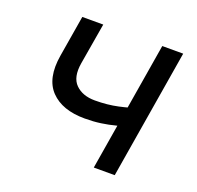

<svg xmlns="http://www.w3.org/2000/svg" viewBox="-101 -650 777 757"><g transform="rotate(20 287.5 -271.0)"><path d="M266.1 -169.4Q171.4 -169.4 123.3 -219.5Q75.2 -269.5 91.8 -369.6L120.6 -542.5H208.5L179.2 -369.6Q168.9 -308.1 198.2 -279.1Q227.5 -250 279.3 -250Q332 -250 376.5 -259.8Q420.9 -269.5 466.8 -284.7L453.1 -204.1Q423.3 -193.8 393.8 -186Q364.3 -178.2 333 -173.8Q301.8 -169.4 266.1 -169.4ZM366.2 0 456.1 -542.5H543.9L454.1 0Z"/></g></svg>

Font: Inter 16pt
Style: Italic
Weight: 400
Italic angle: -9.3988°
Version: Version 4.001;git-66647c0bb